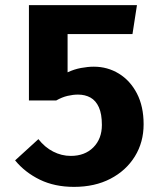

<svg xmlns="http://www.w3.org/2000/svg" viewBox="-20 -713 640 750"><path d="M515 -693 497.5 -580H244V-430.5Q269.5 -442.5 296.5 -447.5Q323.5 -452.5 346.5 -452.5Q400 -452.5 444.2 -425.5Q488.5 -398.5 514.8 -348Q541 -297.5 541 -227.5Q541 -157.5 506.8 -102Q472.5 -46.5 411.5 -14.8Q350.5 17 269 17Q193.5 17 135.5 -11.2Q77.5 -39.5 39 -86.5L130 -169.5Q155 -137.5 187.8 -120.8Q220.5 -104 256.5 -104Q311.5 -104 344.8 -137.5Q378 -171 378 -225Q378 -268 366.2 -294Q354.5 -320 333.5 -331.8Q312.5 -343.5 284.5 -343.5Q265.5 -343.5 244 -338.5Q222.5 -333.5 199.5 -320.5H93V-693Z"/></svg>

Font: Fira Code Light
Style: Bold
Weight: 700
Monospace: yes
Version: Version 5.002